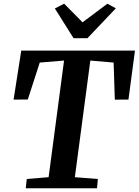

<svg xmlns="http://www.w3.org/2000/svg" viewBox="-20 -1016 748 1036"><path d="M118.9 0 124.4 -50.2 242.3 -59.9 325.6 -689.2 194.5 -678.4 129.9 -478.9 53.3 -478.6 94.7 -743H708.3L673.1 -478.6L599.5 -478.3L593.1 -678.4L467.4 -689.2L383.9 -59.9L508 -50.2L503.6 0ZM376.9 -809.9 276 -970.3 326 -996.1Q351 -970.9 375.9 -945.8Q400.7 -920.8 425.3 -895.6Q459 -920.8 492.5 -945.8Q525.9 -970.9 559.6 -996.1L605 -971L451.9 -809.9Z"/></svg>

Font: Merriweather 7pt Light
Style: Italic
Weight: 300
Italic angle: -7.8°
Designer: Eben Sorkin
Foundry: Eben Sorkin
Version: Version 2.200;gftools[0.9.31]